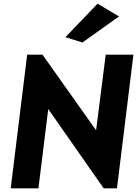

<svg xmlns="http://www.w3.org/2000/svg" viewBox="-20 -1009 742 1039"><path d="M541 10H613L702 -713H552L500 -304L210 -713H127L38 10H188L241 -419ZM334 -808 426 -779 624 -920 508 -989Z"/></svg>

Font: Bluebird
Style: SfBdObl
Weight: 700
Designer: Jasper
Foundry: Cannot Into Space Fonts
Version: Version 0.98